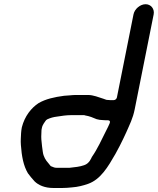

<svg xmlns="http://www.w3.org/2000/svg" viewBox="-20 -737 768 933"><path d="M495.4 -152.5H503.4C519.8 -152.5 513.2 -138.7 512.5 -137L505.3 -121C505.2 -120.8 505.1 -120.6 505 -120.4L495 -100.4C473.5 -57.9 454.3 -14.3 426.4 25.9C424.2 29.7 414.8 57.6 388.9 65.7C368.8 73.2 342 75.8 317.7 78.4C317.4 78.5 316.8 78.5 316.3 78.5H258.3C244.7 78.5 240.4 76 230.4 71.7C226.8 70.6 226.8 70.6 225.4 68.8L215.2 56.1C202.4 42.1 191.1 24.3 188 1L184.3 -26.2C183.3 -35.3 182.3 -45.7 180.9 -59.6C179.6 -79.2 181.9 -90.1 181.6 -104.3C181.6 -105 181.7 -106.1 181.9 -107L183.7 -116C187 -132.5 198.3 -144 200.9 -149C202.3 -151.6 206.1 -155.5 209.8 -157.2C225.4 -164.3 238.7 -168.2 257.3 -170.4C278.5 -173.8 302.8 -177.5 326.4 -177.5H387.4C390.6 -177.5 392.1 -176.8 393.7 -176.1C414.8 -172.7 431.7 -165.6 449.5 -157.9C458.6 -155.3 469.6 -153.5 478.6 -153.5C484.6 -153.5 490.3 -152.5 495.4 -152.5ZM687.5 -716.5C661.2 -716.5 633.9 -693.4 628.7 -667L548 -263C546.9 -257.6 540.6 -250.5 533 -250.5H515C510.5 -250.5 506.6 -250.8 501.3 -251.5H500.2C499.1 -251.5 497.6 -251.7 496.4 -252.1L482.6 -257.1C458.9 -264.3 434.3 -275.5 407 -275.5H347C337.3 -275.5 327.5 -274.3 317.6 -273.5L291.5 -271.6C243.2 -265.2 201.7 -255.8 167.3 -235.8C131.7 -212.3 100.1 -172.9 86.2 -118.7C84.4 -109.4 83 -99.1 82.5 -90.9C81.8 -69.2 79.7 -54.7 81.5 -32.3C85.5 22.2 93.6 67.9 115.6 104.9C124.8 117.7 136.6 131.7 148.3 144.5C167.2 162.9 197.5 176.5 238.8 176.5L282.8 176.5C300.5 176.5 310.8 175.3 330.3 173.5C357.1 171.7 384.6 164.8 408.3 156.3C469 134.8 504.7 74.1 541 10.8L561.6 -27.7C572.8 -50.7 584.3 -72.3 593.5 -93.8C609.9 -131.8 625.6 -160.8 634.6 -206L726.7 -667C731.9 -693.4 713.9 -716.5 687.5 -716.5Z"/></svg>

Font: Smoothie
Style: LightIt
Weight: 400
Foundry: Cannot Into Space Fonts
Version: Version 0.8